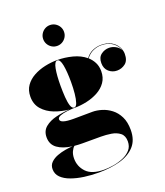

<svg xmlns="http://www.w3.org/2000/svg" viewBox="-167 -795 1002 1167"><g transform="rotate(-20 334.0 -212.0)"><path d="M227.9 -617.1Q227.9 -635.6 237 -650.8Q246.1 -666.1 261.4 -675.2Q276.6 -684.3 295.1 -684.3Q313.6 -684.3 328.8 -675.2Q344.1 -666.1 353.2 -650.8Q362.3 -635.6 362.3 -617.1Q362.3 -598.6 353.2 -583.4Q344.1 -568.1 328.8 -559Q313.6 -549.9 295.1 -549.9Q276.6 -549.9 261.4 -559Q246.1 -568.1 237 -583.4Q227.9 -598.6 227.9 -617.1ZM43 -49.5Q43 -91 71.5 -114.5Q100 -138 143.2 -148.5Q186.5 -159 230.5 -161.5Q182 -166 137.2 -183.2Q92.5 -200.5 63.8 -233Q35 -265.5 35 -315Q35 -356.5 55.5 -385.8Q76 -415 109.8 -433.5Q143.5 -452 184 -460.8Q224.5 -469.5 264 -469.5Q312.5 -469.5 361.8 -456.8Q411 -444 445 -415.5Q465 -443 492 -454Q519 -465 545 -465Q584.5 -465 610.8 -450Q637 -435 650.2 -411.8Q663.5 -388.5 663.5 -364.5Q663.5 -321.5 639.5 -303Q615.5 -284.5 585.5 -284.5Q555.5 -284.5 532.8 -304.2Q510 -324 510 -360Q510 -396.5 533.2 -414Q556.5 -431.5 585.5 -431.5Q606 -431.5 627.2 -420.2Q648.5 -409 657.5 -388.5Q649 -418.5 620 -440.5Q591 -462.5 545 -462.5Q519.5 -462.5 493.2 -451Q467 -439.5 447.5 -413.5Q468 -395.5 480.5 -371Q493 -346.5 493 -315Q493 -273.5 472.5 -244Q452 -214.5 418.2 -196Q384.5 -177.5 344.2 -168.8Q304 -160 264 -160Q260.5 -160 257 -160Q239 -159.5 214 -156.5Q189 -153.5 170.2 -146.2Q151.5 -139 151.5 -126Q151.5 -99.5 236 -99.5Q262 -99.5 299.2 -100Q336.5 -100.5 358 -100.5Q386 -100.5 417.5 -91Q449 -81.5 476.8 -60.2Q504.5 -39 522 -4Q539.5 31 539.5 82Q539.5 148.5 503.2 187.5Q467 226.5 405.5 243.2Q344 260 268 260Q221 260 175.5 253.8Q130 247.5 92.8 234Q55.5 220.5 33.2 198.5Q11 176.5 11 144.5Q11 118.5 28.5 101.5Q46 84.5 72 74.8Q98 65 125.2 60.5Q152.5 56 172.5 55Q113 47.5 78 22.2Q43 -3 43 -49.5ZM230 -315Q230 -275.5 232.5 -240.8Q235 -206 242.2 -184.2Q249.5 -162.5 264 -162.5Q276 -162.5 283.5 -184.2Q291 -206 294.5 -240.8Q298 -275.5 298 -315Q298 -382 290 -424.5Q282 -467 264 -467Q246 -467 238 -424.5Q230 -382 230 -315ZM156 129Q156 180.5 191.5 217.5Q227 254.5 306 254.5Q334 254.5 367 249Q400 243.5 430.2 230.8Q460.5 218 479.8 196.2Q499 174.5 499 141.5Q499 105 476.5 87.2Q454 69.5 420.8 64.2Q387.5 59 355 59H236.5Q209 59 185 56.5Q174.5 64 165.2 83.5Q156 103 156 129Z"/></g></svg>

Font: Bodoni* 72pt Fatface
Style: Regular
Weight: 900
Version: Version 2.3